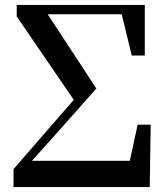

<svg xmlns="http://www.w3.org/2000/svg" viewBox="-20 -761 668 781"><path d="M35 0H589L593 -254H540L508 -107H110L231 -242L372 -401L174 -703H475L516 -535H569V-741H48V-694L280 -355L35 -73Z"/></svg>

Font: Noto Serif JP
Style: Bold
Weight: 700
Designer: Ryoko NISHIZUKA 西塚涼子 (kana & ideographs); Frank Grießhammer (Latin, Greek & Cyrillic); Wenlong ZHANG 张文龙 (bopomofo); San
Foundry: Adobe
Version: Version 2.001;hotconv 1.1.0;makeotfexe 2.6.0